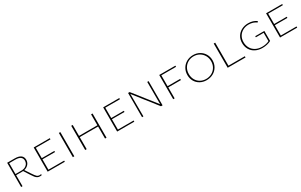

<svg xmlns="http://www.w3.org/2000/svg" viewBox="216 -1810 4960 3159"><g transform="rotate(-30 2696.0 -230.5)"><path d="M494 0Q477 4 458 4Q430 4 409.5 -8Q389 -20 372 -41Q355 -62 329 -103L260 -211Q252 -210 235 -210H127V0H101V-460H245Q319 -460 358.5 -431.5Q398 -403 398 -347Q398 -299 368 -263.5Q338 -228 285 -215L352 -113Q389 -57 410 -36.5Q431 -16 464 -16Q478 -16 490 -19ZM238 -231Q299 -231 335.5 -263.5Q372 -296 372 -345Q372 -391 339 -414.5Q306 -438 243 -438H127V-231Z M931 -22V0H605V-460H911V-438H632V-241H871V-219H632V-22Z M1083 -460H1111V0H1083Z M1723 -460V0H1695V-229H1346V0H1318V-460H1346V-252H1695V-460Z M2251 -22V0H1925V-460H2231V-438H1952V-241H2191V-219H1952V-22Z M2788 -460V0H2758L2422 -427L2424 0H2398V-460H2428L2763 -36L2762 -460Z M3017 -438V-232H3257V-209H3017V0H2990V-460H3297V-438Z M3390 -226Q3390 -294 3421.5 -348.5Q3453 -403 3508.5 -434.5Q3564 -466 3633 -466Q3701 -466 3755 -435.5Q3809 -405 3840 -351.5Q3871 -298 3871 -232Q3871 -165 3839 -110.5Q3807 -56 3751 -25.5Q3695 5 3626 5Q3558 5 3504 -25Q3450 -55 3420 -107.5Q3390 -160 3390 -226ZM3843 -230Q3843 -291 3815.5 -339.5Q3788 -388 3740 -416Q3692 -444 3632 -444Q3572 -444 3523 -416Q3474 -388 3446.5 -339Q3419 -290 3419 -228Q3419 -167 3446 -119Q3473 -71 3520.5 -44Q3568 -17 3628 -17Q3689 -17 3738 -44.5Q3787 -72 3815 -120.5Q3843 -169 3843 -230Z M4364 -23V0H4025V-460H4053V-23Z M4850 -223V-33Q4818 -15 4774.5 -5Q4731 5 4687 5Q4611 5 4553.5 -25Q4496 -55 4464.5 -109Q4433 -163 4433 -232Q4433 -302 4465.5 -355Q4498 -408 4554.5 -437Q4611 -466 4681 -466Q4774 -466 4839 -417L4824 -398Q4762 -444 4678 -444Q4617 -444 4567.5 -418Q4518 -392 4489.5 -344.5Q4461 -297 4461 -234Q4461 -170 4489.5 -120Q4518 -70 4570 -42.5Q4622 -15 4691 -15Q4728 -15 4763.5 -22.5Q4799 -30 4825 -44V-202H4677V-223Z M5346 -22V0H5020V-460H5326V-438H5047V-241H5286V-219H5047V-22Z"/></g></svg>

Font: Ysabeau SC Extralight
Style: Regular
Weight: 200
Designer: Christian Thalmann (Catharsis Fonts)
Version: Version 0.003